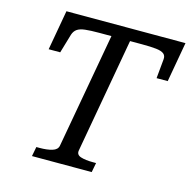

<svg xmlns="http://www.w3.org/2000/svg" viewBox="-104 -813 910 916"><g transform="rotate(15 350.5 -355.0)"><path d="M249 -82 351 -651H291Q248 -651 222 -648Q196 -645 182.5 -635.5Q169 -626 163 -608L135 -513H78L113 -710H701L666 -513H611L620 -608Q622 -626 610.5 -635.5Q599 -645 572.5 -648Q546 -651 503 -651H443L342 -84Q338 -62 361 -54.5Q384 -47 421 -47H437L428 0H133L142 -47H158Q195 -47 220 -54.5Q245 -62 249 -82Z"/></g></svg>

Font: Roboto Serif 20pt
Style: Italic
Weight: 400
Italic angle: -10°
Designer: Greg Gazdowicz
Foundry: Commercial Type
Version: Version 1.008